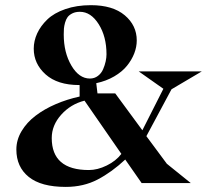

<svg xmlns="http://www.w3.org/2000/svg" viewBox="-20 -715 831 750"><path d="M454.1 -113.8 310.1 -321.8Q255.9 -308.1 219 -266.8Q182.1 -225.6 182.1 -175.8Q182.1 -50.8 327.1 -50.8Q360.8 -50.8 396.7 -68.4Q432.6 -85.9 454.1 -113.8ZM292 -668.9Q274.9 -668.9 262.7 -662.8Q250.5 -656.7 244.1 -648.2Q237.8 -639.6 234.1 -626.5Q230.5 -613.3 229.7 -603.3Q229 -593.3 229 -580.1Q229 -509.8 258.8 -459Q288.6 -408.2 331.1 -408.2Q349.1 -408.2 362.5 -418.5Q376 -428.7 382.8 -444.6Q389.6 -460.4 392.8 -475.3Q396 -490.2 396 -502.9Q396 -572.3 365.5 -620.6Q335 -668.9 292 -668.9ZM536.1 -206.1 618.2 -368.2 522 -436H768.1L649.9 -366.2L551.8 -183.1L631.8 -75.2L725.1 0H533.2L469.2 -91.8Q416.5 -42.5 361.3 -13.7Q306.2 15.1 236.8 15.1Q140.6 15.1 92.3 -23.9Q43.9 -63 43.9 -130.9Q43.9 -168.5 64.2 -202.6Q84.5 -236.8 118.9 -262.9Q153.3 -289.1 197.5 -308.1Q241.7 -327.1 291 -337.9V-382.8H289.1Q204.6 -382.8 158.2 -424.3Q111.8 -465.8 111.8 -524.9Q111.8 -555.2 125.2 -584.5Q138.7 -613.8 164.8 -638.9Q190.9 -664.1 235.1 -679.4Q279.3 -694.8 335 -694.8Q420.4 -694.8 467.3 -655.3Q514.2 -615.7 514.2 -557.1Q514.2 -531.7 504.4 -506.3Q494.6 -481 475.8 -457.8Q457 -434.6 426 -416.5Q395 -398.4 356 -390.1L360.8 -350.1H430.2Z"/></svg>

Font: Bluu Next
Style: Bold
Weight: 700
Designer: Jean-Baptiste Morizot, Igor Stepanchenko (Cyrillic)
Foundry: Igor Stepanchenko
Version: Version 1.005